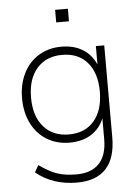

<svg xmlns="http://www.w3.org/2000/svg" viewBox="-58 -727 686 959"><g transform="rotate(-5 284.5 -247.5)"><path d="M484 -484V-23Q484 81 435 134Q386 187 289 187Q168 187 84 118L104 83Q154 119 194 132.5Q234 146 290 146Q365 146 404 104.5Q443 63 443 -17V-122Q422 -70 377.5 -42.5Q333 -15 270 -15Q206 -15 156.5 -45Q107 -75 79.5 -130Q52 -185 52 -256Q52 -327 79.5 -381.5Q107 -436 156.5 -466Q206 -496 270 -496Q332 -496 376 -469Q420 -442 442 -392V-484ZM442 -256Q442 -349 396.5 -402Q351 -455 270 -455Q190 -455 143.5 -402Q97 -349 97 -256Q97 -162 143.5 -109Q190 -56 270 -56Q351 -56 396.5 -109.5Q442 -163 442 -256ZM255 -682H319V-619H255Z"/></g></svg>

Font: wassup Sans
Style: Light
Weight: 200
Version: Version 2.001